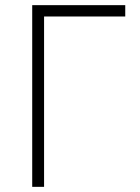

<svg xmlns="http://www.w3.org/2000/svg" viewBox="-20 -725 544 745"><path d="M105 0V-705H466V-661H151V0Z"/></svg>

Font: Nunito Sans 7pt Condensed ExtraLight
Style: Regular
Weight: 250
Width: 3
Designer: Vernon Adams
Foundry: Vernon Adams
Version: Version 3.101;gftools[0.9.27]